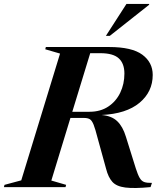

<svg xmlns="http://www.w3.org/2000/svg" viewBox="-66 -955 826 980"><path d="M196 -33.5 271.5 -11.5 268.5 0H-46L-43 -11.5L42.5 -34.5L240.5 -681.5L165 -703.5L168 -715H491Q607.5 -715 660.5 -675.8Q713.5 -636.5 713.5 -572.5Q713.5 -486.5 646 -430.2Q578.5 -374 452 -368Q503.5 -364 532.2 -336.5Q561 -309 576.5 -257.5L627 -96Q637.5 -63 647 -46.8Q656.5 -30.5 670.5 -25.8Q684.5 -21 709.5 -21.5L702.5 0Q619 8 573.8 2.2Q528.5 -3.5 507.5 -26.8Q486.5 -50 475.5 -93.5L432.5 -249.5Q420.5 -296.5 411.8 -318.5Q403 -340.5 392 -346.8Q381 -353 363 -353H293.5ZM391 -384.5Q446.5 -384.5 486.5 -411Q526.5 -437.5 547.8 -482Q569 -526.5 569 -579.5Q569 -631 540.2 -657.2Q511.5 -683.5 446.5 -683.5H394.5L303 -384.5ZM474.5 -772 579.5 -935H695.5L695 -930.5L494.5 -772Z"/></svg>

Font: Newsreader 72pt SemiBold
Style: Italic
Weight: 600
Italic angle: -17°
Designer: Hugues Gentile
Foundry: Production Type
Version: Version 1.003; ttfautohint (v1.8.3)